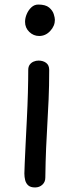

<svg xmlns="http://www.w3.org/2000/svg" viewBox="-20 -808 320 843"><path d="M104 -501Q104 -515 110.5 -524Q117 -533 127.5 -537.5Q138 -542 149 -542Q169 -542 182.5 -532Q196 -522 196 -501Q196 -429 193.5 -373Q191 -317 188 -266Q185 -215 182.5 -158.5Q180 -102 179 -28Q179 -9 166 3Q153 15 134 15Q114 15 104 6Q94 -3 90.5 -17Q87 -31 87 -46Q87 -55 88.5 -90Q90 -125 92.5 -176.5Q95 -228 98 -286.5Q101 -345 102.5 -401Q104 -457 104 -501ZM90 -712Q90 -729 97.5 -746.5Q105 -764 118 -776Q131 -788 148 -788Q180 -788 195.5 -775Q211 -762 216 -746Q221 -730 221 -721Q221 -694 200.5 -672Q180 -650 152 -650Q127 -650 108.5 -668Q90 -686 90 -712Z"/></svg>

Font: Playpen Sans Deva
Style: Regular
Weight: 400
Designer: Pooja Saxena, Gunjan Panchal, Laura Meseguer, Veronika Burian, José Scaglione
Foundry: TypeTogether
Version: Version 2.000